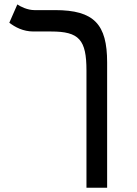

<svg xmlns="http://www.w3.org/2000/svg" viewBox="-20 -632 626 876"><path d="M468.8 -347.2C468.8 -521.5 409.2 -585.9 231 -585.9H136.7C106 -585.9 73.7 -601.6 59.1 -611.8L22.5 -528.3C48.8 -508.3 85 -488.3 132.8 -488.3H213.4C340.8 -488.3 374.5 -451.2 374.5 -310.1V224.6H468.8Z"/></svg>

Font: Cascadia Mono NF
Style: Regular
Weight: 400
Monospace: yes
Designer: Aaron Bell
Foundry: Saja Typeworks
Version: Version 2404.023